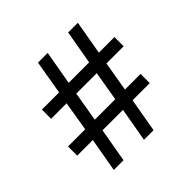

<svg xmlns="http://www.w3.org/2000/svg" viewBox="-175 -867 1035 1035"><g transform="rotate(-45 343.0 -349.0)"><path d="M129 0 163 -194H44V-264H175L203 -434H85V-504H216L249 -698H323L289 -504H445L479 -698H553L519 -504H638V-434H507L478 -264H597V-194H466L432 0H359L393 -194H237L203 0ZM248 -264H404L433 -434H277Z"/></g></svg>

Font: Anuphan Medium
Style: Regular
Weight: 500
Designer: Mike Abbink, Paul van der Laan, Pieter van Rosmalen, Mint Tantisuwanna
Foundry: Bold Monday; Cadson Demak
Version: Version 3.002;hotconv 1.0.109;makeotfexe 2.5.65596